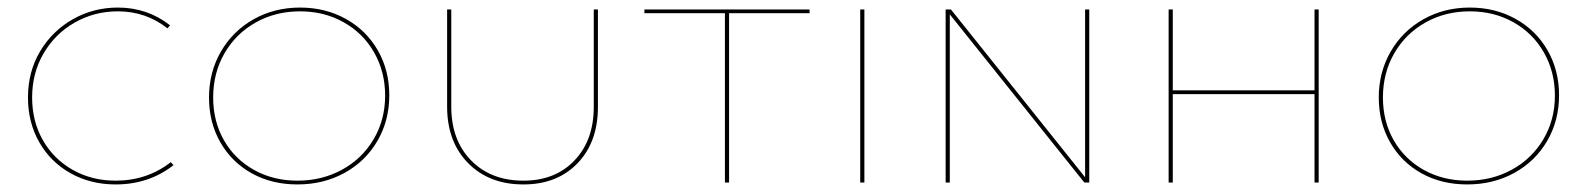

<svg xmlns="http://www.w3.org/2000/svg" viewBox="-20 -483 4199 508"><path d="M54 -225Q54 -293 86 -347Q118 -401 172.5 -432Q227 -463 292 -463Q370 -463 430 -416L423 -408Q366 -453 292 -453Q230 -453 178 -423.5Q126 -394 95.5 -342Q65 -290 65 -225Q65 -162 93.5 -112Q122 -62 172.5 -33.5Q223 -5 286 -5Q369 -5 432 -54L439 -46Q374 5 286 5Q220 5 167 -24.5Q114 -54 84 -106.5Q54 -159 54 -225Z M533 -225Q533 -292 564.5 -346.5Q596 -401 651 -432Q706 -463 774 -463Q841 -463 895 -433Q949 -403 979.5 -350Q1010 -297 1010 -231Q1010 -164 978.5 -110Q947 -56 891.5 -25.5Q836 5 767 5Q699 5 646 -24.5Q593 -54 563 -106.5Q533 -159 533 -225ZM999 -230Q999 -293 970 -344Q941 -395 889.5 -424Q838 -453 774 -453Q709 -453 656.5 -423.5Q604 -394 574 -342Q544 -290 544 -225Q544 -162 572.5 -112Q601 -62 652 -33.5Q703 -5 767 -5Q832 -5 885 -34Q938 -63 968.5 -114.5Q999 -166 999 -230Z M1163 -201V-458H1174V-201Q1174 -112 1226.5 -58.5Q1279 -5 1365 -5Q1449 -5 1500 -58.5Q1551 -112 1551 -200V-458H1562V-200Q1562 -107 1508 -51Q1454 5 1365 5Q1274 5 1218.5 -51.5Q1163 -108 1163 -201Z M2122 -448H1909V0H1898V-448H1685V-458H2122Z M2256 -458H2267V0H2256Z M2862 -458V0H2849L2493 -445V0H2482V-458H2496L2851 -14V-458Z M3469 -458V0H3458V-234H3083V0H3072V-458H3083V-244H3458V-458Z M3628 -225Q3628 -292 3659.5 -346.5Q3691 -401 3746 -432Q3801 -463 3869 -463Q3936 -463 3990 -433Q4044 -403 4074.5 -350Q4105 -297 4105 -231Q4105 -164 4073.5 -110Q4042 -56 3986.5 -25.5Q3931 5 3862 5Q3794 5 3741 -24.5Q3688 -54 3658 -106.5Q3628 -159 3628 -225ZM4094 -230Q4094 -293 4065 -344Q4036 -395 3984.5 -424Q3933 -453 3869 -453Q3804 -453 3751.5 -423.5Q3699 -394 3669 -342Q3639 -290 3639 -225Q3639 -162 3667.5 -112Q3696 -62 3747 -33.5Q3798 -5 3862 -5Q3927 -5 3980 -34Q4033 -63 4063.5 -114.5Q4094 -166 4094 -230Z"/></svg>

Font: Ysabeau SC Hairline
Style: Regular
Weight: 100
Designer: Christian Thalmann (Catharsis Fonts)
Version: Version 0.003